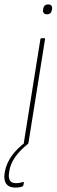

<svg xmlns="http://www.w3.org/2000/svg" viewBox="-66 -652 257 870"><path d="M47 0Q41 0 42 -5L117 -474Q118 -479 123 -479H134Q139 -479 138 -474L63 -5Q62 0 58 0ZM147 -587Q138 -587 133 -592Q128 -597 129 -606L130 -613Q133 -632 152 -632Q162 -632 166.5 -627Q171 -622 170 -613L169 -606Q165 -587 147 -587ZM3 198Q-25 198 -37.5 181Q-50 164 -45 133L-44 126Q-37 88 -13 54.5Q11 21 50 -8L62 -1Q24 29 2.5 60Q-19 91 -24 124L-25 131Q-32 178 6 178Q16 178 23.5 176.5Q31 175 37 173Q43 171 42 177L40 187Q39 192 35 193Q28 196 19.5 197Q11 198 3 198Z"/></svg>

Font: Sofia Sans Condensed Thin
Style: Italic
Weight: 250
Italic angle: -9°
Version: Version 4.100